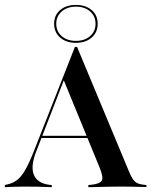

<svg xmlns="http://www.w3.org/2000/svg" viewBox="-30 -776 632 796"><path d="M121 -150Q96 -87.9 110.1 -52Q124.2 -16.1 175.8 -9.7L184.7 -8.9V0Q154.8 -1.6 125 -2Q95.2 -2.4 71 -2.4Q45.2 -2.4 26.2 -1.6Q7.3 -0.8 -9.7 0V-8.9L0 -11.3Q22.6 -16.1 39.9 -29Q57.3 -41.9 73.4 -69.4Q89.5 -96.8 108.1 -143.5L280.6 -581.5H289.5L504 -66.9Q512.1 -46.8 519.8 -35.1Q527.4 -23.4 537.5 -17.7Q547.6 -12.1 562.9 -10.5L576.6 -8.9L577.4 -0.8Q566.1 -0.8 551.2 -1.2Q536.3 -1.6 518.5 -2Q500.8 -2.4 480.6 -2.4H471.8H469.4Q447.6 -2.4 427.8 -2Q408.1 -1.6 391.1 -1.2Q374.2 -0.8 360.5 -0.4Q346.8 0 336.3 0V-8.9L352.4 -10.5Q384.7 -14.5 391.9 -27.4Q399.2 -40.3 383.9 -79L232.3 -448.4L243.5 -466.1ZM135.5 -204 138.7 -212.9H378.2L381.5 -204ZM284.7 -598.4Q244.4 -598.4 219.4 -620.2Q194.4 -641.9 194.4 -677.4Q194.4 -712.9 219.4 -734.3Q244.4 -755.6 284.7 -755.6Q325 -755.6 350 -734.3Q375 -712.9 375 -677.4Q375 -641.9 350 -620.2Q325 -598.4 284.7 -598.4ZM284.7 -606.5Q321 -606.5 343.5 -626.2Q366.1 -646 366.1 -677.4Q366.1 -708.9 343.5 -728.6Q321 -748.4 284.7 -748.4Q249.2 -748.4 226.2 -728.6Q203.2 -708.9 203.2 -677.4Q203.2 -646 225.8 -626.2Q248.4 -606.5 284.7 -606.5Z"/></svg>

Font: Playfair 144pt SemiCondensed SemiBold
Style: Regular
Weight: 600
Width: 4
Designer: Claus Eggers Sørensen
Foundry: Claus Eggers Sørensen
Version: Version 2.203